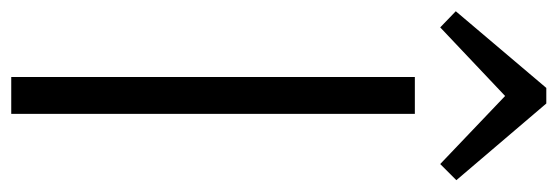

<svg xmlns="http://www.w3.org/2000/svg" viewBox="-370 -630 968 333"><g transform="rotate(90 113.5 -464.0)"><path d="M145 -700V0H81V-700ZM-33 -771 100 -928H127L260 -772L232 -744L103 -867H125L-5 -744Z"/></g></svg>

Font: Pathway Extreme SemiCondensed ExtraLight
Style: Regular
Weight: 250
Width: 4
Version: Version 1.001;gftools[0.9.26]